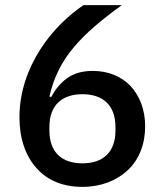

<svg xmlns="http://www.w3.org/2000/svg" viewBox="-20 -718 640 750"><path d="M302 12C225 12 164 -14 122 -62C80 -109 56 -176 56 -260C56 -361 90 -451 138 -526C186 -601 249 -659 306 -698H456C377 -641 315 -589 268 -533C221 -477 190 -416 173 -341L180 -339C195 -367 214 -392 240 -411C266 -430 298 -441 342 -441C401 -441 452 -421 489 -383C525 -345 547 -290 547 -225C547 -154 523 -95 480 -54C437 -13 375 12 302 12ZM302 -80C383 -80 431 -124 431 -208V-222C431 -306 383 -350 302 -350C221 -350 173 -306 173 -222V-208C173 -124 221 -80 302 -80Z"/></svg>

Font: Plexus Sans Medium
Style: Regular
Weight: 500
Version: Version 2.001;PS 002.001;hotconv 1.0.70;makeotf.lib2.5.58329